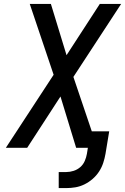

<svg xmlns="http://www.w3.org/2000/svg" viewBox="-20 -755 640 981"><path d="M280 206V124H319Q337 124 356 118Q375 112 390 99Q405 86 413 67.5Q421 49 424 31L429 0H369L289 -262L119 0H10L254 -373L132 -735H240L320 -473L490 -735H599L355 -362L449 -84H538L519 31Q515 54 507.5 77Q500 100 486.5 121Q473 142 453.5 159Q434 176 411.5 187Q389 198 365.5 202Q342 206 319 206Z"/></svg>

Font: Iosevka SS04 Medium Extended
Style: Italic
Weight: 500
Width: 7
Italic angle: -9°
Monospace: yes
Designer: Belleve Invis
Foundry: Belleve Invis
Version: Version 19.0.0; ttfautohint (v1.8.4)